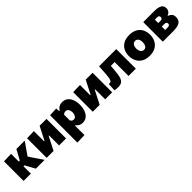

<svg xmlns="http://www.w3.org/2000/svg" viewBox="322 -1895 3471 3471"><g transform="rotate(-45 2058.0 -159.5)"><path d="M46 0V-500.5L232.5 -506V-308.5H258L295 -376.5Q312 -407.5 328.8 -438.5Q345.5 -469.5 362.5 -500.5H576.5Q544 -454.5 512.5 -409.2Q481 -364 449 -318.5L409 -261L458.5 -186Q490 -139.5 522 -92.8Q554 -46 585 0H360Q344 -29 328.2 -57.8Q312.5 -86.5 297 -114.5L257 -187.5H232.5V0Z M636 0V-500.5L814.5 -505.5V-244.5H825L882.5 -356Q901 -392 919.5 -428.5Q938 -465 956.5 -500.5H1132V0H953.5V-255.5H943L887 -146Q868.5 -109.5 849.8 -72.8Q831 -36 812.5 0Z M1224 197.5V-500.5L1388.5 -509L1394 -439H1408.5Q1453 -515.5 1545.5 -515.5Q1610.5 -515.5 1654 -480.2Q1697.5 -445 1719.2 -385Q1741 -325 1741 -250.5Q1741 -181 1720.2 -120.5Q1699.5 -60 1656.5 -22.8Q1613.5 14.5 1547 14.5Q1504 14.5 1473.5 -2.8Q1443 -20 1420.5 -49.5H1410.5V192ZM1472.5 -142Q1511.5 -142 1530.8 -175Q1550 -208 1550 -249Q1550 -292.5 1530.5 -324.2Q1511 -356 1472 -356Q1433 -356 1410.5 -325.5V-183.5Q1419 -165.5 1434.5 -153.8Q1450 -142 1472.5 -142Z M1815 0V-500.5L1993.5 -505.5V-244.5H2004L2061.5 -356Q2080 -392 2098.5 -428.5Q2117 -465 2135.5 -500.5H2311V0H2132.5V-255.5H2122L2066 -146Q2047.5 -109.5 2028.8 -72.8Q2010 -36 1991.5 0Z M2455.5 12.5Q2433.5 12.5 2407.8 9.8Q2382 7 2366.5 2L2373.5 -151Q2381 -150 2387.8 -149.2Q2394.5 -148.5 2399 -148.5Q2425 -148.5 2438.5 -174.2Q2452 -200 2457.2 -240.2Q2462.5 -280.5 2465.5 -324.5Q2468 -370.5 2471 -415.5Q2474 -460.5 2476.5 -500.5H2916V0H2729.5V-355.5H2632.5Q2630.5 -329 2628.5 -303Q2626.5 -277 2624.5 -254.5Q2618 -170.5 2605 -110.8Q2592 -51 2558 -19.2Q2524 12.5 2455.5 12.5Z M3263.5 14.5Q3167.5 14.5 3106.8 -22.8Q3046 -60 3017 -120.5Q2988 -181 2988 -251Q2988 -326 3018 -385.8Q3048 -445.5 3108.2 -480.5Q3168.5 -515.5 3259.5 -515.5Q3353 -515.5 3413.8 -480.2Q3474.5 -445 3504 -385Q3533.5 -325 3533.5 -251Q3533.5 -175 3502.5 -114.8Q3471.5 -54.5 3411.5 -20Q3351.5 14.5 3263.5 14.5ZM3263 -135.5Q3304 -135.5 3323.8 -170.5Q3343.5 -205.5 3343.5 -251Q3343.5 -306.5 3320.8 -335.8Q3298 -365 3262 -365Q3221.5 -365 3199.8 -332.5Q3178 -300 3178 -251Q3178 -205.5 3199.8 -170.5Q3221.5 -135.5 3263 -135.5Z M3606 0V-500.5H3892.5Q3964.5 -500.5 4005.5 -485.5Q4046.5 -470.5 4063.8 -444.2Q4081 -418 4081 -384Q4081 -338 4057.8 -310.8Q4034.5 -283.5 4003 -275V-264.5Q4037 -253 4064 -226.8Q4091 -200.5 4091 -143Q4091 -98.5 4070.8 -66.5Q4050.5 -34.5 4002.2 -17.2Q3954 0 3869.5 0ZM3846.5 -384H3786V-296.5H3843Q3895 -296.5 3895 -340Q3895 -384 3846.5 -384ZM3786 -120H3847.5Q3876 -120 3891.2 -129.2Q3906.5 -138.5 3906.5 -163.5Q3906.5 -183.5 3893.5 -195.2Q3880.5 -207 3851 -207H3786Z"/></g></svg>

Font: Commissioner ExtraBold
Style: Regular
Weight: 800
Designer: Kostas Bartsokas
Foundry: Kostas Bartsokas
Version: Version 1.000; ttfautohint (v1.8.3)